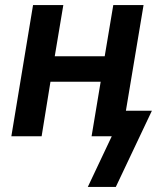

<svg xmlns="http://www.w3.org/2000/svg" viewBox="-20 -540 640 761"><path d="M328 201 423 0H343L379 -216H180L145 0H25L111 -520H231L197 -317H395L429 -520H549L479 -101H582L439 201Z"/></svg>

Font: Iosevka SS04 Extended Oblique
Style: Bold
Weight: 700
Width: 7
Italic angle: -9°
Monospace: yes
Designer: Belleve Invis
Foundry: Belleve Invis
Version: Version 19.0.0; ttfautohint (v1.8.4)